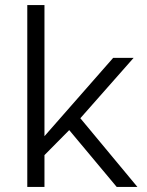

<svg xmlns="http://www.w3.org/2000/svg" viewBox="-20 -740 583 760"><path d="M88 0V-720H156V-201L428 -511H509L298 -272L524 0H442L254 -225L156 -126V0Z"/></svg>

Font: Chivo Medium ExtraLight
Style: Regular
Weight: 250
Version: Version 2.002